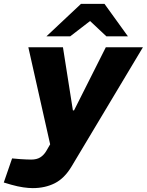

<svg xmlns="http://www.w3.org/2000/svg" viewBox="-87 -760 757 989"><path d="M81.6 209Q60.7 209 32.7 205Q4.8 201 -28.6 191.6L-67.5 180.1L-24.7 56L15.8 59.5Q31.3 60.5 46 61.2Q60.8 62 73.2 62Q101.7 62 119.7 51Q137.7 40 150.7 19L181.9 -34.9L189.3 6H176.4L59 -516.4H237.3L288.5 -191.4H294.4L458 -516.4H649.1L281.5 97.7Q245.1 158.6 195.3 183.8Q145.4 209 81.6 209ZM460.8 -573 356.2 -671.2 330.1 -740H451.3L571.8 -573ZM152.3 -573 330.1 -740H451.3L400.9 -670.1L274.8 -573Z"/></svg>

Font: REM Medium
Style: Italic
Weight: 500
Italic angle: -11°
Designer: Octavio Pardo
Foundry: Ashler Design
Version: Version 1.005;gftools[0.9.28]